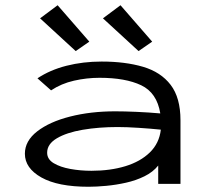

<svg xmlns="http://www.w3.org/2000/svg" viewBox="-20 -702 790 733"><path d="M318 11Q201 11 138 -24.5Q75 -60 75 -115Q75 -164 122 -200.5Q169 -237 247.5 -257Q326 -277 420 -277Q455 -277 501 -275Q547 -273 592 -269Q579 -348 519 -376.5Q459 -405 360 -405Q311 -405 262.5 -394Q214 -383 175 -357L123 -403Q171 -435 234 -451Q297 -467 368 -467Q458 -467 526 -447Q594 -427 631.5 -378Q669 -329 669 -243V0H584V-70Q564 -45 531.5 -29Q499 -13 461 -4.5Q423 4 385.5 7.5Q348 11 318 11ZM160 -119Q160 -94 185 -79Q210 -64 248.5 -57Q287 -50 329 -50Q401 -50 458.5 -67.5Q516 -85 552 -120Q588 -155 594 -207Q555 -211 509 -214Q463 -217 429 -217Q357 -217 295.5 -206.5Q234 -196 197 -174Q160 -152 160 -119ZM269 -507 133 -632 200 -682 321 -543ZM509 -507 373 -632 440 -682 561 -543Z"/></svg>

Font: Inconsolata ExtraExpanded
Style: Regular
Weight: 400
Width: 8
Monospace: yes
Designer: Raph Levien, Cyreal, Brenton Simpson
Foundry: Raph Levien, Cyreal, Google
Version: Version 3.000; ttfautohint (v1.8.2.53-6de2)